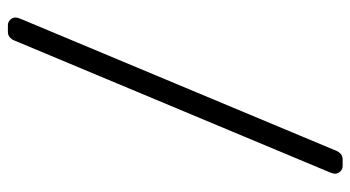

<svg xmlns="http://www.w3.org/2000/svg" viewBox="-226 -600 910 499"><g transform="rotate(-90 229.5 -351.0)"><path d="M47 84Q39 84 33 78Q27 72 27 64Q27 60 30 52L374 -771Q376 -776 381.5 -781Q387 -786 396 -786H413Q421 -786 427 -780Q433 -774 433 -766Q433 -762 430 -754L86 69Q84 74 78.5 79Q73 84 64 84Z"/></g></svg>

Font: Rubik AZ
Style: Regular
Weight: 300
Designer: Hubert and Fischer
Foundry: Hubert & Fischer
Version: Version 2.000